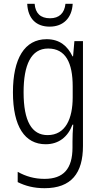

<svg xmlns="http://www.w3.org/2000/svg" viewBox="-20 -841 529 1009"><path d="M362 -821H324C319 -772 291 -745 243 -745C193 -745 166 -771 162 -821H123C127 -742 171 -701 241 -701C313 -701 358 -747 362 -821ZM225 -635C109 -635 48 -533 48 -356C48 -175 111 -83 220 -83C289 -83 337 -122 361 -186H365C362 -153 361 -124 361 -97V-66C361 47 313 99 214 99C161 99 116 86 73 62V116C113 136 158 148 214 148C355 148 416 69 416 -74V-625H371L364 -545H361C335 -599 294 -635 225 -635ZM233 -586C325 -586 362 -511 362 -387V-330C362 -218 325 -131 230 -131C147 -131 104 -204 104 -356C104 -500 143 -586 233 -586Z"/></svg>

Font: Noto Sans Telugu UI Condensed Light
Style: Regular
Weight: 300
Width: 3
Designer: Jelle Bosma - Monotype Design Team
Foundry: Monotype Imaging Inc.
Version: Version 2.005